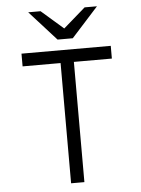

<svg xmlns="http://www.w3.org/2000/svg" viewBox="-60 -960 737 1007"><g transform="rotate(-5 308.0 -456.5)"><path d="M273 0V-633H73V-700H543V-633H343V0ZM268 -757 127 -913H192L308 -812L424 -913H489L348 -757Z"/></g></svg>

Font: Overpass Mono Light Light
Style: Regular
Weight: 300
Monospace: yes
Version: Version 4.000